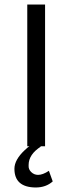

<svg xmlns="http://www.w3.org/2000/svg" viewBox="-20 -649 320 852"><path d="M44 100Q44 60 90 17Q103 4 119 -6L162 1Q107 36 107 83Q107 86 107 86Q106 102 118 114Q131 127 149 127Q170 127 197 109L214 156Q184 183 138 183Q44 182 44 100ZM101 0V-629H180V0Z"/></svg>

Font: Karmilla
Style: Regular
Weight: 400
Designer: Jonathan Pinhorn
Version: Version 1.000